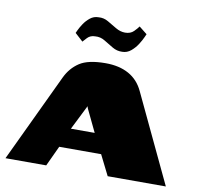

<svg xmlns="http://www.w3.org/2000/svg" viewBox="-81 -726 833 803"><g transform="rotate(10 335.5 -324.0)"><path d="M-7 0 170 -374Q190 -416 226.5 -440Q263 -464 337 -464Q395 -464 435.5 -441.5Q476 -419 497 -374L674 0H427L384 -86H206L166 0ZM241 -169H342L296 -265Q295 -268 294 -271Q293 -274 293 -274Q293 -274 292 -271Q291 -268 289 -265ZM396 -523Q374 -522 354.5 -533.5Q335 -545 315.5 -557Q296 -569 274 -567Q254 -567 241.5 -554Q229 -541 225 -536L191 -567Q191 -567 196.5 -579Q202 -591 212.5 -607Q223 -623 238.5 -635.5Q254 -648 274 -648Q296 -650 315.5 -638.5Q335 -627 354.5 -615.5Q374 -604 394 -604Q417 -604 430.5 -617.5Q444 -631 450 -640L484 -613Q484 -613 478 -599.5Q472 -586 461 -568.5Q450 -551 433.5 -537Q417 -523 396 -523Z"/></g></svg>

Font: Genos Thin Black
Style: Regular
Weight: 900
Version: Version 1.010